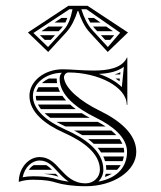

<svg xmlns="http://www.w3.org/2000/svg" viewBox="-20 -640 557 665"><path d="M305.1 -578H284.1C286.7 -572.4 289.5 -567 292.5 -562H328ZM348.2 -548H302.3C303.9 -546 305.6 -544 307.3 -542.1L316.7 -532H371.1ZM375.5 -518H329.6C334.5 -512.7 339.4 -507.3 344.3 -502H361.8ZM213 -578H193.2C185.1 -572.7 177 -567.3 168.9 -562H206.4C208.9 -567.1 211.1 -572.4 213 -578ZM197.6 -548H147.7L123.5 -532H183.3L192.7 -542.1ZM170.4 -518H118.3L134.9 -502H155.7ZM251.1 -602C259.7 -575.8 271.7 -548.3 291.2 -527.2L353.1 -460L423.3 -527.5L283.1 -620H216.9L76.7 -527.5L146.9 -460L208.8 -527.2C228.3 -548.3 240.3 -575.8 248.9 -602ZM231.2 -608C225.1 -580 218.6 -555.5 200 -535.3L146.4 -477.1L95.8 -525.7L220.5 -608ZM261.8 -608H279.5L396.2 -526.7L353.6 -477.1L300 -535.3C282.4 -554.4 270.9 -580.3 262.5 -605.8ZM131.4 -38C154.9 -35.9 170 -31.9 182.6 -28C179.3 -31.5 176.3 -34.7 173.2 -38ZM96.7 -68C90.5 -64.3 84.7 -58.9 79.9 -52H160.1C153.2 -58.9 146.9 -64.3 140.2 -68ZM176.5 -368H149.4C140 -363.7 131.8 -358.2 125.1 -352H177.7C176.9 -356.9 176.5 -362 176.5 -367.1C176.5 -367.4 176.5 -367.7 176.5 -368ZM181.1 -338H113.3C110 -332.9 107.6 -327.5 106 -322H187.7C185.1 -327.2 182.9 -332.5 181.1 -338ZM196.1 -308H104C104 -302.6 104.7 -297.3 106.1 -292H208.9C204.2 -297.2 199.9 -302.5 196.1 -308ZM223 -278H111.5C114.2 -272.6 117.7 -267.2 121.8 -262H242.6C235.7 -267.1 229.1 -272.5 223 -278ZM263.2 -248H134.6C140.4 -242.5 146.8 -237.2 154 -232H290.9C281.4 -237 272.1 -242.4 263.2 -248ZM345.9 -202C337.3 -207.6 328.1 -212.9 318.5 -218H175.6C185.2 -212.4 195.7 -207.1 206.8 -202ZM365.3 -188H236.3C246 -183 255.6 -177.7 264.8 -172H382.8C377.6 -177.5 371.7 -182.8 365.3 -188ZM394.5 -158H285.5C292.3 -152.9 298.7 -147.6 304.7 -142H403.7C401.3 -147.4 398.2 -152.8 394.5 -158ZM408.4 -128H318.2C322.5 -122.9 326.5 -117.6 330.1 -112H410C410 -112.7 410 -113.3 410 -114C410 -118.7 409.5 -123.4 408.4 -128ZM404.7 -82C406.6 -87.2 407.9 -92.5 408.8 -98H337.8C340.2 -92.8 342.2 -87.5 343.8 -82ZM398.1 -68H346.8C347.6 -62.8 348 -57.5 348 -52H385.5C390.5 -57 394.7 -62.3 398.1 -68ZM367.2 -38H346.3C345.4 -33.9 344.3 -30 343.1 -27C352.1 -30.1 360.1 -33.8 367.2 -38ZM376.2 -382H396.3C396.5 -384.6 396.8 -387.2 397.1 -389.8C390.2 -386.6 383.2 -384 376.2 -382ZM394.9 -368H380.2C385.1 -364.9 389.7 -361.7 394 -358.5ZM322.4 -384C354.8 -385.5 386.3 -391.5 409 -408.7L402 -338.4C382.2 -357.8 354.3 -373.2 322.4 -384ZM45 -10C60.8 -15.5 77.1 -17.5 94 -17.5C139.5 -17.5 158.3 -12.5 176.7 -6.9C195.3 -1.2 230.9 5 277 5C373.6 5 452 -48.3 452 -114C452 -176.5 394.1 -223.1 324.5 -257C258.7 -289.1 205.3 -333.5 201.5 -371.1C201.5 -381 208.7 -389 217.5 -389C319.8 -388.9 419 -339.3 419 -277H421V-440L420 -441C402.4 -403.6 354.1 -395.6 303.2 -395.6C283.1 -395.6 262.5 -396.8 243.2 -398C226.4 -399.1 210.6 -400 197 -400C133.5 -400 82 -358.8 82 -308C82 -251.5 136 -209.4 201.1 -180.4C268.4 -150.4 326 -108.9 326 -52C326 -26.1 304 -5 277 -5C234 -5 210.8 -29.9 188.7 -53.6C168.9 -75.6 149.4 -96 117 -96C78.4 -96 45 -57.5 45 -10ZM194.4 -388C188.7 -382.6 186.5 -375.9 186.5 -367.1C186.5 -310.9 244.3 -265.5 312.5 -232.2C370.8 -203.8 420 -163.9 420 -114C420 -67.9 392.5 -24.3 320.8 -11C331.2 -21.6 338 -36.3 338 -52C338 -117.8 273.3 -161.4 206 -191.4C141.4 -220.1 94 -259.9 94 -308C94 -349.2 136.5 -386.8 194.4 -388ZM217.9 -10.7C201.6 -12.9 188.5 -15.8 180.2 -18.3C161.3 -24.1 140.3 -29.5 94 -29.5C82.2 -29.5 69 -28.3 58.5 -26.1C65.1 -60.9 90.8 -84 117 -84C143.6 -84 159.7 -67.9 179.9 -45.5C190.7 -33.8 202.7 -21 217.9 -10.7Z"/></svg>

Font: SortefaxS02
Style: Medium
Weight: 500
Designer: gluk
Foundry: gluk
Version: Version 0.261